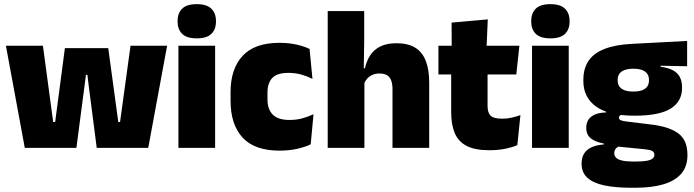

<svg xmlns="http://www.w3.org/2000/svg" viewBox="-20 -713 3346 926"><path d="M99.5 0 8.5 -492.5H187L236.5 -124.5H246L293 -481H502L550.5 -124.5H559L609.5 -492.5H786L695 0H446.5L407.5 -302L401.5 -352H394.5L388 -302L348.5 0Z M840.5 0V-492.5H1017.5V0ZM929 -528Q880.5 -528 858.5 -549.8Q836.5 -571.5 836.5 -608.5V-612.5Q836.5 -649.5 858.5 -671.2Q880.5 -693 929 -693Q977 -693 999.2 -671.2Q1021.5 -649.5 1021.5 -612.5V-608.5Q1021.5 -571 999.2 -549.5Q977 -528 929 -528Z M1328.5 13.5Q1208 13.5 1150 -49.5Q1092 -112.5 1092 -227V-269.5Q1092 -380.5 1150 -443.5Q1208 -506.5 1328 -506.5Q1357.5 -506.5 1384 -502.8Q1410.5 -499 1433 -492.2Q1455.5 -485.5 1473 -477L1487 -332.5Q1462.5 -345 1434 -353.2Q1405.5 -361.5 1370.5 -361.5Q1316.5 -361.5 1293.2 -337Q1270 -312.5 1270 -266.5V-234Q1270 -186 1295.5 -160.2Q1321 -134.5 1375.5 -134.5Q1409.5 -134.5 1437.2 -142Q1465 -149.5 1492 -162L1478.5 -17Q1451 -3.5 1412 5Q1373 13.5 1328.5 13.5Z M1873 0V-283Q1873 -306.5 1867.2 -323.5Q1861.5 -340.5 1847.8 -349.5Q1834 -358.5 1809.5 -358.5Q1791 -358.5 1776.5 -352Q1762 -345.5 1752 -334.8Q1742 -324 1736 -310.5L1700 -383.5H1740Q1747.5 -418 1764.8 -445.2Q1782 -472.5 1813.2 -488.5Q1844.5 -504.5 1893 -504.5Q1947 -504.5 1981.8 -483.5Q2016.5 -462.5 2033.2 -420.2Q2050 -378 2050 -313.5V0ZM1560.5 0V-659.5H1736.5V-516.5L1734 -345.5L1737.5 -331.5V0Z M2339.5 11.5Q2271 11.5 2230.8 -9.2Q2190.5 -30 2173.2 -71Q2156 -112 2156 -172V-436H2331.5V-202Q2331.5 -170 2346 -155.2Q2360.5 -140.5 2403 -140.5Q2426 -140.5 2448.8 -145.8Q2471.5 -151 2490 -158L2475 -13Q2449 -2 2415 4.8Q2381 11.5 2339.5 11.5ZM2094.5 -354V-492.5H2485L2470 -354ZM2158.5 -480.5 2158 -604 2332.5 -619.5 2326.5 -480.5Z M2546 0V-492.5H2723V0ZM2634.5 -528Q2586 -528 2564 -549.8Q2542 -571.5 2542 -608.5V-612.5Q2542 -649.5 2564 -671.2Q2586 -693 2634.5 -693Q2682.5 -693 2704.8 -671.2Q2727 -649.5 2727 -612.5V-608.5Q2727 -571 2704.8 -549.5Q2682.5 -528 2634.5 -528Z M3041 -155Q2916 -155 2854.8 -199.2Q2793.5 -243.5 2793.5 -322V-328Q2793.5 -383 2818.8 -420Q2844 -457 2896 -477.2Q2948 -497.5 3028 -501.5L3294 -515.5V-393.5L3166 -396V-391Q3201.5 -386.5 3224.5 -374.5Q3247.5 -362.5 3258.5 -342Q3269.5 -321.5 3269.5 -291.5V-288.5Q3269.5 -223.5 3214.5 -189.2Q3159.5 -155 3041 -155ZM3032 66H3048.5Q3081.5 66 3100.5 62.2Q3119.5 58.5 3127.8 51.2Q3136 44 3136 34V33Q3136 19 3122.8 13.8Q3109.5 8.5 3086.5 6.5L2939.5 -8L2977 -10.5Q2966.5 -8.5 2958.8 -3.8Q2951 1 2946.8 8.2Q2942.5 15.5 2942.5 25.5V26.5Q2942.5 38.5 2951.2 47.5Q2960 56.5 2979.8 61.2Q2999.5 66 3032 66ZM3024 192.5Q2947 192.5 2893.5 181Q2840 169.5 2812.5 144Q2785 118.5 2785 77V75Q2785 46.5 2797.5 27Q2810 7.5 2834 -3.2Q2858 -14 2891.5 -16V-21Q2852 -28 2829.8 -45.5Q2807.5 -63 2807.5 -96V-97Q2807.5 -121 2818.8 -137Q2830 -153 2851.2 -161.5Q2872.5 -170 2902.5 -170.5V-190L3020 -160H2988.5Q2976.5 -160 2971 -156.5Q2965.5 -153 2965.5 -146V-145.5Q2965.5 -136 2975 -132.5Q2984.5 -129 3005 -126.5L3120.5 -112.5Q3208.5 -102 3252 -69.2Q3295.5 -36.5 3295.5 33V36.5Q3295.5 89.5 3266.2 124Q3237 158.5 3181 175.5Q3125 192.5 3044.5 192.5ZM3034.5 -271.5Q3060.5 -271.5 3077 -277.8Q3093.5 -284 3101.8 -296Q3110 -308 3110 -325V-328Q3110 -345 3101.8 -357Q3093.5 -369 3077 -375.2Q3060.5 -381.5 3034.5 -381.5Q3009 -381.5 2992.2 -375.2Q2975.5 -369 2967.2 -357.2Q2959 -345.5 2959 -328V-325Q2959 -308 2967.2 -296Q2975.5 -284 2992.2 -277.8Q3009 -271.5 3034.5 -271.5Z"/></svg>

Font: Anek Telugu ExtraBold
Style: Regular
Weight: 800
Designer: Omkar Bhoir (Telugu), Yesha Goshar (Latin)
Foundry: Ek Type
Version: Version 1.003